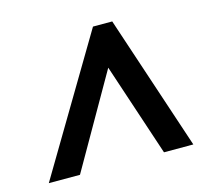

<svg xmlns="http://www.w3.org/2000/svg" viewBox="-73 -800 654 607"><g transform="rotate(-15 254.0 -496.0)"><path d="M16 -275H118L292 -579L393 -275H489L342 -717H279Z"/></g></svg>

Font: Noto Sans SemiCondensed SemiBold
Style: Italic
Weight: 600
Width: 4
Italic angle: -12°
Designer: Monotype Design Team
Foundry: Monotype Imaging Inc.
Version: Version 2.013